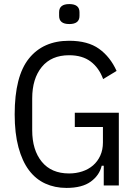

<svg xmlns="http://www.w3.org/2000/svg" viewBox="-20 -910 667 942"><path d="M489 -97H479Q468 -50 425.5 -19Q383 12 306 12Q249 12 202 -9.5Q155 -31 122 -75Q89 -119 70.5 -187.5Q52 -256 52 -349Q52 -536 122 -623Q192 -710 319 -710Q411 -710 466 -670.5Q521 -631 552 -562L486 -522Q466 -577 425 -608Q384 -639 319 -639Q232 -639 185 -581.5Q138 -524 138 -427V-271Q138 -174 185 -116.5Q232 -59 319 -59Q353 -59 383.5 -69Q414 -79 436.5 -98.5Q459 -118 472 -146.5Q485 -175 485 -211V-287H347V-357H563V0H489ZM320 -792Q270 -792 270 -832V-850Q270 -890 320 -890Q370 -890 370 -850V-832Q370 -792 320 -792Z"/></svg>

Font: IBM Plex Sans Condensed
Style: Regular
Weight: 400
Width: 3
Designer: Mike Abbink, Paul van der Laan, Pieter van Rosmalen
Foundry: Bold Monday
Version: Version 1.1